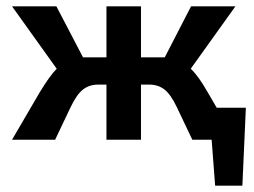

<svg xmlns="http://www.w3.org/2000/svg" viewBox="-20 -441 801 606"><path d="M664 -101H756L745 145H659L648 0H587L538 -103Q519 -143 499 -158.5Q479 -174 451 -174H425V0H316V-174H290Q262 -174 242 -158.5Q222 -143 203 -103L154 0H18L105 -149Q137 -202 159 -224L18 -421H158L242 -260H251H316V-421H425V-260H490H500L583 -421H723L582 -224Q606 -202 636 -149Z"/></svg>

Font: EauTest
Style: Bold Italic
Weight: 700
Italic angle: -12°
Designer: Christian Thalmann (Catharsis Fonts)
Version: Version 0.001;PS 000.001;hotconv 1.0.88;makeotf.lib2.5.64775